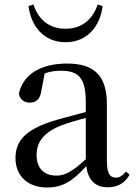

<svg xmlns="http://www.w3.org/2000/svg" viewBox="-20 -820 605 855"><path d="M107 -793C117 -710 170 -632 272 -632C374 -632 427 -710 437 -793L415 -800C394 -737 348 -692 272 -692C196 -692 150 -736 129 -800ZM459 14C503 14 535 -3 557 -42L541 -56C524 -36 512 -29 496 -29C470 -29 456 -46 456 -104V-355C456 -483 400 -537 279 -537C158 -537 81 -486 64 -402C69 -377 87 -363 113 -363C140 -363 160 -378 165 -420L179 -493C204 -502 227 -505 250 -505C329 -505 362 -475 362 -365V-321C320 -310 274 -298 235 -287C97 -247 49 -196 49 -116C49 -32 109 15 189 15C263 15 306 -17 364 -80C372 -21 402 14 459 14ZM362 -111C302 -55 268 -38 232 -38C178 -38 143 -68 143 -130C143 -189 176 -232 257 -263C287 -274 324 -285 362 -295Z"/></svg>

Font: Noto Serif JP Medium
Style: Regular
Weight: 500
Designer: Ryoko NISHIZUKA 西塚涼子 (kana & ideographs); Frank Grießhammer (Latin, Greek & Cyrillic); Wenlong ZHANG 张文龙 (bopomofo); San
Foundry: Adobe
Version: Version 2.001;hotconv 1.1.0;makeotfexe 2.6.0